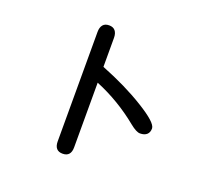

<svg xmlns="http://www.w3.org/2000/svg" viewBox="-140 -942 1279 1185"><g transform="rotate(20 500.0 -349.5)"><path d="M721 -379Q849 -301 849 -263Q849 -237 833.5 -223Q818 -209 789 -209Q765 -209 723 -243Q591 -351 437 -414V11Q437 41 423.5 56.5Q410 72 383 72Q356 72 342.5 56.5Q329 41 329 11V-708Q329 -738 342.5 -754.5Q356 -771 383 -771Q410 -771 423.5 -754.5Q437 -738 437 -708V-518Q603 -452 721 -379Z"/></g></svg>

Font: 寒蝉全圆体 Bold
Style: Regular
Weight: 700
Designer: Warren2060
      Designed by Motoya company      

      [Varela Round]
      Joe Prince(Latin component); Avraham Cornf
Foundry: ChillType
Version: Version 3.200